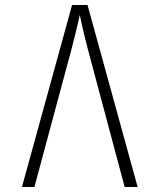

<svg xmlns="http://www.w3.org/2000/svg" viewBox="-20 -750 640 770"><path d="M68 0H118L266 -550C287 -630 300 -690 300 -690C300 -690 312 -630 333 -550L480 0H532L331 -730H269Z"/></svg>

Font: JetBrains Mono Thin
Style: Regular
Weight: 100
Monospace: yes
Designer: Philipp Nurullin, Konstantin Bulenkov
Foundry: JetBrains
Version: Version 2.305